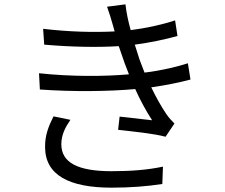

<svg xmlns="http://www.w3.org/2000/svg" viewBox="-20 -818 1040 886"><path d="M305 -265 227 -281C205 -237 187 -195 188 -138C189 -10 299 48 495 48C580 48 659 42 729 31L732 -49C660 -34 587 -28 494 -28C337 -28 263 -69 263 -152C263 -196 281 -230 305 -265ZM502 -698 509 -673C413 -668 299 -671 179 -685L184 -612C309 -601 432 -599 528 -605L555 -527L575 -475C462 -465 310 -464 160 -480L164 -405C318 -394 482 -396 604 -407C626 -358 652 -309 682 -263C650 -267 585 -274 532 -280L525 -219C594 -211 688 -202 744 -187L785 -248C771 -262 759 -275 748 -291C722 -329 699 -372 678 -415C748 -425 811 -438 859 -451L847 -526C800 -511 730 -493 647 -483L624 -543L602 -612C671 -621 742 -636 799 -652L788 -724C724 -703 654 -688 583 -679C572 -719 563 -760 559 -798L474 -787C484 -759 494 -728 502 -698Z"/></svg>

Font: Noto Sans Mono CJK HK
Style: Regular
Weight: 400
Designer: Ryoko NISHIZUKA 西塚涼子 (kana, bopomofo & ideographs); Paul D. Hunt (Latin, Greek & Cyrillic); Sandoll Communications 산돌커뮤니
Foundry: Adobe
Version: Version 2.004;hotconv 1.0.118;makeotfexe 2.5.65603